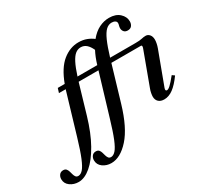

<svg xmlns="http://www.w3.org/2000/svg" viewBox="-479 -1097 1698 1624"><g transform="rotate(-30 370.5 -284.5)"><path d="M489.5 -139.5Q430 61 343.8 157.2Q257.5 253.5 169 253.5Q122 253.5 86.5 227.8Q51 202 51 159.5Q51 136 64.2 118.5Q77.5 101 102 101Q121.5 101 131.2 112Q141 123 145.5 139Q150 155 154.5 170.8Q159 186.5 167.2 197.2Q175.5 208 193 207.5Q215.5 206.5 237.5 182.2Q259.5 158 285.2 95.5Q311 33 345 -82L465 -481.5H271.5Q269 -473.5 266.5 -465L187.5 -196.5Q145 -52.5 88.5 48Q32 148.5 -29.8 201Q-91.5 253.5 -150.5 253.5Q-197.5 253.5 -233 227.8Q-268.5 202 -268.5 159.5Q-268.5 136 -255.2 118.5Q-242 101 -217 101Q-197.5 101 -188 112Q-178.5 123 -173.8 139Q-169 155 -164.8 170.8Q-160.5 186.5 -152.2 197.2Q-144 208 -126.5 207.5Q-103.5 206.5 -81.8 182.2Q-60 158 -34 95.5Q-8 33 26 -82L140.5 -467Q142.5 -474.5 145 -481.5H79L92.5 -524.5H160Q209 -655.5 280.8 -713.5Q352.5 -771.5 435 -771.5Q479.5 -771.5 515 -757.8Q550.5 -744 576 -723.5Q617.5 -774.5 665.2 -798Q713 -821.5 763 -821.5Q828 -821.5 865 -787.2Q902 -753 902 -708Q902 -683.5 889 -666.2Q876 -649 849.5 -649Q825.5 -649 813.2 -663.5Q801 -678 801 -697Q801 -710.5 804.8 -722.5Q808.5 -734.5 808.5 -744.5Q808.5 -759 795.5 -767.2Q782.5 -775.5 762.5 -775.5Q731.5 -775.5 706.2 -751.8Q681 -728 656.5 -673.2Q632 -618.5 603.5 -524.5H852Q893.5 -524.5 914.8 -529.8Q936 -535 956 -535Q978 -535 993.2 -516.8Q1008.5 -498.5 1008.5 -467.5Q1008.5 -452.5 1004.5 -432Q1000.5 -411.5 993 -391L874.5 -73Q872.5 -66.5 872 -63.5Q871.5 -60.5 871.5 -58Q871.5 -45.5 883.5 -45.5Q896.5 -45.5 918.2 -65.5Q940 -85.5 981 -136.5L1004.5 -120Q956 -52.5 913 -21Q870 10.5 825.5 10.5Q790.5 10.5 770.8 -8Q751 -26.5 751 -58.5Q751 -72 754.8 -92.5Q758.5 -113 766.5 -133L884.5 -452.5Q887 -459.5 887.8 -463.8Q888.5 -468 888.5 -471Q888.5 -481.5 878.5 -481.5H591ZM432 -725.5Q402 -725.5 378 -706.2Q354 -687 331.5 -643Q309 -599 285 -524.5H478Q498.5 -593 526.5 -646Q509 -684.5 486.2 -704.8Q463.5 -725 432 -725.5Z"/></g></svg>

Font: Libre Caslon Condensed Bold
Style: Italic
Weight: 700
Italic angle: -22.583°
Designer: Pablo Impallari, Rodrigo Fuenzalida, Katja Schimmel, Ertekin Erdin
Foundry: Pablo Impallari, Rodrigo Fuenzalida
Version: Version 2.000; ttfautohint (v1.8.4.7-5d5b);gftools[0.9.33]